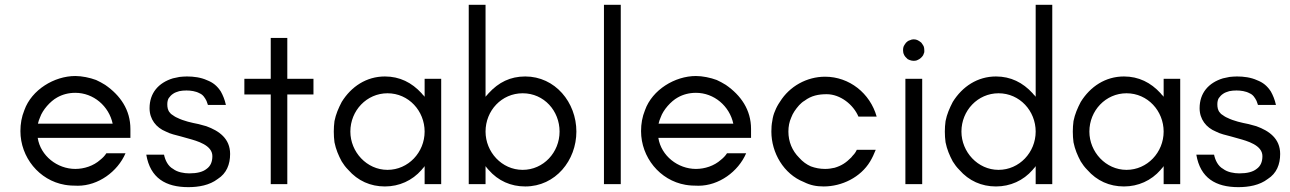

<svg xmlns="http://www.w3.org/2000/svg" viewBox="-20 -770 5394 803"><path d="M525.4 -230.5C525.4 -310.5 483.4 -371.1 419.9 -415C407.2 -422.9 394.5 -429.7 381.8 -435.5C355.5 -445.3 322.3 -452.1 294.9 -452.1C207 -452.1 112.3 -394.5 82 -309.6C70.3 -281.2 65.4 -252 65.4 -221.7C65.4 -112.3 143.6 -15.6 251 2.9C267.6 5.9 286.1 6.8 305.7 6.8C390.6 6.8 471.7 -51.8 504.9 -128.9H424.8C418 -118.2 409.2 -109.4 399.4 -101.6C371.1 -76.2 332 -63.5 294.9 -63.5C219.7 -63.5 149.4 -118.2 137.7 -193.4H525.4ZM451.2 -252.9H138.7C140.6 -261.7 143.6 -270.5 147.5 -279.3C158.2 -310.5 190.4 -346.7 218.8 -362.3C241.2 -375 266.6 -381.8 294.9 -381.8C371.1 -381.8 435.5 -326.2 451.2 -252.9Z M704.1 -63.5C682.6 -75.2 670.9 -99.6 666 -123H591.8C608.4 -25.4 672.9 12.7 767.6 12.7C810.5 12.7 856.4 4.9 890.6 -21.5C927.7 -44.9 942.4 -83 942.4 -126C942.4 -190.4 896.5 -222.7 842.8 -242.2C832 -245.1 821.3 -248 810.5 -251C781.2 -256.8 749 -263.7 721.7 -277.3C713.9 -280.3 707 -285.2 700.2 -290C696.3 -292 693.4 -294.9 691.4 -297.9C681.6 -307.6 679.7 -321.3 679.7 -334C679.7 -343.8 681.6 -352.5 685.5 -359.4C690.4 -366.2 696.3 -373 704.1 -377.9C710.9 -382.8 719.7 -385.7 729.5 -388.7C738.3 -390.6 749 -391.6 759.8 -391.6C777.3 -391.6 798.8 -388.7 814.5 -379.9C829.1 -374 836.9 -361.3 843.8 -347.7C845.7 -342.8 847.7 -336.9 849.6 -331.1H924.8C919.9 -353.5 912.1 -372.1 903.3 -387.7C887.7 -411.1 871.1 -424.8 845.7 -434.6C820.3 -446.3 790 -450.2 761.7 -450.2C751 -450.2 740.2 -449.2 730.5 -448.2L703.1 -442.4C642.6 -423.8 605.5 -380.9 605.5 -317.4C605.5 -271.5 632.8 -236.3 673.8 -219.7C683.6 -214.8 693.4 -210.9 704.1 -208C714.8 -205.1 725.6 -202.1 737.3 -199.2C748 -196.3 758.8 -193.4 768.6 -190.4C803.7 -180.7 868.2 -163.1 868.2 -117.2C868.2 -92.8 860.4 -75.2 843.8 -63.5C828.1 -50.8 803.7 -44.9 771.5 -44.9C750 -44.9 721.7 -49.8 704.1 -63.5Z M1002 -375H1112.3V0H1181.6V-375H1291V-440.4H1181.6V-611.3H1112.3V-440.4H1002Z M1825.2 0V-440.4H1755.9V-365.2C1753.9 -368.2 1752 -370.1 1750 -372.1C1747.1 -375 1745.1 -377 1743.2 -379.9C1702.1 -424.8 1651.4 -450.2 1589.8 -450.2C1512.7 -450.2 1449.2 -408.2 1409.2 -343.8C1395.5 -317.4 1384.8 -293 1378.9 -263.7C1377 -249 1376 -234.4 1376 -219.7C1376 -204.1 1377 -189.5 1378.9 -174.8C1384.8 -145.5 1395.5 -120.1 1409.2 -94.7C1417 -82 1425.8 -70.3 1436.5 -59.6C1476.6 -13.7 1529.3 9.8 1589.8 9.8C1649.4 9.8 1704.1 -14.6 1743.2 -59.6C1745.1 -62.5 1747.1 -64.5 1750 -67.4L1755.9 -75.2V0ZM1755.9 -219.7C1755.9 -132.8 1687.5 -59.6 1600.6 -59.6C1513.7 -59.6 1445.3 -134.8 1445.3 -219.7C1445.3 -307.6 1513.7 -379.9 1600.6 -379.9C1689.5 -379.9 1755.9 -305.7 1755.9 -219.7Z M2010.7 0V-75.2L2016.6 -67.4C2018.6 -64.5 2020.5 -62.5 2023.4 -59.6C2063.5 -13.7 2116.2 9.8 2176.8 9.8C2303.7 9.8 2390.6 -99.6 2390.6 -219.7C2390.6 -341.8 2301.8 -450.2 2176.8 -450.2C2114.3 -450.2 2065.4 -425.8 2023.4 -379.9C2020.5 -377 2018.6 -375 2016.6 -372.1C2014.6 -370.1 2012.7 -368.2 2010.7 -365.2V-750H1940.4V0ZM2320.3 -219.7C2320.3 -132.8 2252.9 -59.6 2166 -59.6C2078.1 -59.6 2010.7 -134.8 2010.7 -219.7C2010.7 -307.6 2078.1 -379.9 2166 -379.9C2255.9 -379.9 2320.3 -305.7 2320.3 -219.7Z M2576.2 0V-750H2505.9V0Z M3121.1 -230.5C3121.1 -310.5 3079.1 -371.1 3015.6 -415C3002.9 -422.9 2990.2 -429.7 2977.5 -435.5C2951.2 -445.3 2918 -452.1 2890.6 -452.1C2802.7 -452.1 2708 -394.5 2677.7 -309.6C2666 -281.2 2661.1 -252 2661.1 -221.7C2661.1 -112.3 2739.3 -15.6 2846.7 2.9C2863.3 5.9 2881.8 6.8 2901.4 6.8C2986.3 6.8 3067.4 -51.8 3100.6 -128.9H3020.5C3013.7 -118.2 3004.9 -109.4 2995.1 -101.6C2966.8 -76.2 2927.7 -63.5 2890.6 -63.5C2815.4 -63.5 2745.1 -118.2 2733.4 -193.4H3121.1ZM3046.9 -252.9H2734.4C2736.3 -261.7 2739.3 -270.5 2743.2 -279.3C2753.9 -310.5 2786.1 -346.7 2814.5 -362.3C2836.9 -375 2862.3 -381.8 2890.6 -381.8C2966.8 -381.8 3031.2 -326.2 3046.9 -252.9Z M3646.5 -282.2C3619.1 -379.9 3532.2 -449.2 3430.7 -449.2C3354.5 -449.2 3282.2 -409.2 3242.2 -344.7C3233.4 -332 3226.6 -319.3 3221.7 -306.6C3215.8 -293.9 3211.9 -279.3 3210 -264.6C3207 -250 3206.1 -235.4 3206.1 -219.7C3206.1 -130.9 3257.8 -42 3341.8 -8.8C3369.1 4.9 3394.5 9.8 3424.8 9.8C3501 9.8 3579.1 -28.3 3619.1 -94.7C3627.9 -109.4 3635.7 -126 3642.6 -143.6H3563.5C3560.5 -136.7 3556.6 -130.9 3552.7 -126C3547.9 -121.1 3543.9 -116.2 3540 -111.3C3518.6 -89.8 3500 -77.1 3470.7 -68.4C3458 -65.4 3444.3 -63.5 3430.7 -63.5C3409.2 -63.5 3389.6 -67.4 3371.1 -74.2C3353.5 -82 3336.9 -93.8 3322.3 -110.4C3293 -139.6 3277.3 -177.7 3277.3 -219.7C3277.3 -241.2 3281.2 -260.7 3289.1 -278.3C3295.9 -296.9 3307.6 -313.5 3322.3 -330.1C3329.1 -336.9 3335.9 -343.8 3344.7 -348.6C3373 -370.1 3403.3 -376 3437.5 -376C3494.1 -376 3548.8 -333 3570.3 -282.2Z M3833 -591.8C3823.2 -599.6 3814.5 -605.5 3801.8 -605.5C3794.9 -605.5 3792 -604.5 3785.2 -601.6C3782.2 -600.6 3779.3 -599.6 3776.4 -597.7C3774.4 -595.7 3772.5 -593.8 3769.5 -591.8C3765.6 -586.9 3762.7 -582 3759.8 -577.1C3757.8 -572.3 3756.8 -567.4 3756.8 -560.5C3756.8 -556.6 3757.8 -546.9 3759.8 -543.9C3760.7 -541 3762.7 -538.1 3763.7 -536.1C3765.6 -533.2 3767.6 -531.2 3769.5 -529.3L3776.4 -522.5C3779.3 -521.5 3782.2 -519.5 3785.2 -518.6C3790 -516.6 3796.9 -515.6 3801.8 -515.6C3807.6 -515.6 3813.5 -516.6 3818.4 -519.5C3826.2 -522.5 3834 -529.3 3838.9 -536.1C3840.8 -538.1 3841.8 -541 3842.8 -543.9C3843.8 -545.9 3844.7 -548.8 3845.7 -551.8V-560.5C3845.7 -567.4 3844.7 -572.3 3842.8 -577.1C3839.8 -582 3836.9 -586.9 3833 -591.8ZM3836.9 0V-440.4H3766.6V0Z M4380.9 0V-750H4311.5V-365.2C4309.6 -368.2 4307.6 -370.1 4305.7 -372.1C4302.7 -375 4300.8 -377 4298.8 -379.9C4257.8 -424.8 4207 -450.2 4145.5 -450.2C4068.4 -450.2 4004.9 -408.2 3964.8 -343.8C3951.2 -317.4 3940.4 -293 3934.6 -263.7C3932.6 -249 3931.6 -234.4 3931.6 -219.7C3931.6 -204.1 3932.6 -189.5 3934.6 -174.8C3940.4 -145.5 3951.2 -120.1 3964.8 -94.7C3972.7 -82 3981.4 -70.3 3992.2 -59.6C4032.2 -13.7 4085 9.8 4145.5 9.8C4205.1 9.8 4259.8 -14.6 4298.8 -59.6C4300.8 -62.5 4302.7 -64.5 4305.7 -67.4L4311.5 -75.2V0ZM4311.5 -219.7C4311.5 -132.8 4243.2 -59.6 4156.2 -59.6C4069.3 -59.6 4001 -134.8 4001 -219.7C4001 -307.6 4069.3 -379.9 4156.2 -379.9C4245.1 -379.9 4311.5 -305.7 4311.5 -219.7Z M4916 0V-440.4H4846.7V-365.2C4844.7 -368.2 4842.8 -370.1 4840.8 -372.1C4837.9 -375 4835.9 -377 4834 -379.9C4793 -424.8 4742.2 -450.2 4680.7 -450.2C4603.5 -450.2 4540 -408.2 4500 -343.8C4486.3 -317.4 4475.6 -293 4469.7 -263.7C4467.8 -249 4466.8 -234.4 4466.8 -219.7C4466.8 -204.1 4467.8 -189.5 4469.7 -174.8C4475.6 -145.5 4486.3 -120.1 4500 -94.7C4507.8 -82 4516.6 -70.3 4527.3 -59.6C4567.4 -13.7 4620.1 9.8 4680.7 9.8C4740.2 9.8 4794.9 -14.6 4834 -59.6C4835.9 -62.5 4837.9 -64.5 4840.8 -67.4L4846.7 -75.2V0ZM4846.7 -219.7C4846.7 -132.8 4778.3 -59.6 4691.4 -59.6C4604.5 -59.6 4536.1 -134.8 4536.1 -219.7C4536.1 -307.6 4604.5 -379.9 4691.4 -379.9C4780.3 -379.9 4846.7 -305.7 4846.7 -219.7Z M5095.7 -63.5C5074.2 -75.2 5062.5 -99.6 5057.6 -123H4983.4C5000 -25.4 5064.5 12.7 5159.2 12.7C5202.1 12.7 5248 4.9 5282.2 -21.5C5319.3 -44.9 5334 -83 5334 -126C5334 -190.4 5288.1 -222.7 5234.4 -242.2C5223.6 -245.1 5212.9 -248 5202.1 -251C5172.9 -256.8 5140.6 -263.7 5113.3 -277.3C5105.5 -280.3 5098.6 -285.2 5091.8 -290C5087.9 -292 5085 -294.9 5083 -297.9C5073.2 -307.6 5071.3 -321.3 5071.3 -334C5071.3 -343.8 5073.2 -352.5 5077.1 -359.4C5082 -366.2 5087.9 -373 5095.7 -377.9C5102.5 -382.8 5111.3 -385.7 5121.1 -388.7C5129.9 -390.6 5140.6 -391.6 5151.4 -391.6C5168.9 -391.6 5190.4 -388.7 5206.1 -379.9C5220.7 -374 5228.5 -361.3 5235.4 -347.7C5237.3 -342.8 5239.3 -336.9 5241.2 -331.1H5316.4C5311.5 -353.5 5303.7 -372.1 5294.9 -387.7C5279.3 -411.1 5262.7 -424.8 5237.3 -434.6C5211.9 -446.3 5181.6 -450.2 5153.3 -450.2C5142.6 -450.2 5131.8 -449.2 5122.1 -448.2L5094.7 -442.4C5034.2 -423.8 4997.1 -380.9 4997.1 -317.4C4997.1 -271.5 5024.4 -236.3 5065.4 -219.7C5075.2 -214.8 5085 -210.9 5095.7 -208C5106.4 -205.1 5117.2 -202.1 5128.9 -199.2C5139.6 -196.3 5150.4 -193.4 5160.2 -190.4C5195.3 -180.7 5259.8 -163.1 5259.8 -117.2C5259.8 -92.8 5252 -75.2 5235.4 -63.5C5219.7 -50.8 5195.3 -44.9 5163.1 -44.9C5141.6 -44.9 5113.3 -49.8 5095.7 -63.5Z"/></svg>

Font: My Font
Style: Regular
Weight: 400
Designer: Alfredo Marco Pradil
Version: Version 0.001